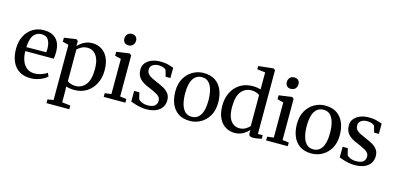

<svg xmlns="http://www.w3.org/2000/svg" viewBox="-87 -1390 4540 2201"><g transform="rotate(15 2183.0 -290.0)"><path d="M273.5 11Q191.5 11 136.8 -25Q82 -61 54.8 -125Q27.5 -189 27.5 -273Q27.5 -361 61.2 -425.8Q95 -490.5 152.8 -526Q210.5 -561.5 284 -561.5Q376.5 -561.5 427.8 -510.8Q479 -460 481.5 -364.5Q481.5 -304 475 -274.5H137Q138 -210.5 156.8 -160.8Q175.5 -111 212.2 -82.5Q249 -54 304 -54Q345 -54 387.2 -68.8Q429.5 -83.5 452 -101.5L470 -61.5Q452.5 -43.5 421.5 -26.8Q390.5 -10 352 0.5Q313.5 11 273.5 11ZM137.5 -321.5 373 -323.5Q374.5 -334 375 -347.8Q375.5 -361.5 375.5 -368Q375 -431 350.5 -470.5Q326 -510 268 -510Q213 -510 177.5 -466.8Q142 -423.5 137.5 -321.5Z M1073 -293Q1073 -208.5 1038.8 -139.5Q1004.5 -70.5 941.8 -29.8Q879 11 794 11Q767.5 11 739.8 6.8Q712 2.5 695.5 -4L698 80.5V183.5L797 195V239H526V195L596 183.5V-471.5L525 -489.5V-537L664 -557.5H669.5L689 -541.5L688.5 -482Q703.5 -499 728 -517.5Q752.5 -536 785.5 -548.8Q818.5 -561.5 859 -561.5Q916.5 -561.5 965.2 -533.2Q1014 -505 1043.5 -445.8Q1073 -386.5 1073 -293ZM819.5 -496Q777.5 -496 745.2 -478Q713 -460 698 -443V-69.5Q705.5 -58 732.5 -47.5Q759.5 -37 795.5 -37Q867 -37 914.5 -95Q962 -153 962 -279.5Q962 -356 942.8 -403.8Q923.5 -451.5 891 -473.8Q858.5 -496 819.5 -496Z M1218.5 -54V-471.5L1146 -489.5V-536.5L1295 -557.5H1301.5L1322.5 -541.5V-53L1398.5 -44V0H1141.5V-44ZM1260.5 -644Q1229.5 -644 1213.2 -662.2Q1197 -680.5 1197 -707.5Q1197 -736.5 1215 -758.8Q1233 -781 1268.5 -781H1269.5Q1300.5 -781 1317 -762.8Q1333.5 -744.5 1333.5 -717.5Q1333.5 -688.5 1315.2 -666.2Q1297 -644 1261.5 -644Z M1522.5 -156.5 1541.5 -79.5Q1550 -64 1582 -50.2Q1614 -36.5 1651.5 -36.5Q1709.5 -36.5 1735.5 -59.2Q1761.5 -82 1761.5 -119Q1761.5 -160.5 1722.5 -185Q1683.5 -209.5 1612.5 -238.5Q1540 -266 1503 -306.5Q1466 -347 1466 -412.5Q1466 -457.5 1492.2 -490.2Q1518.5 -523 1563.2 -541.2Q1608 -559.5 1664 -559.5Q1728 -559.5 1767 -546.8Q1806 -534 1824.5 -529L1824 -406.5H1767.5L1747 -479.5Q1740 -493.5 1715.8 -503Q1691.5 -512.5 1660.5 -513Q1616 -513 1587.2 -493Q1558.5 -473 1558.5 -437.5Q1558.5 -404 1576.8 -383.8Q1595 -363.5 1624 -349.5Q1653 -335.5 1685.5 -321.5Q1729 -303.5 1768 -282.8Q1807 -262 1831.5 -230.5Q1856 -199 1856 -150Q1856 -77 1801 -33Q1746 11 1647.5 11Q1610 11 1573.2 3.5Q1536.5 -4 1506.8 -13.8Q1477 -23.5 1460.5 -29.5L1461 -156.5Z M1918 -273.5Q1918 -366.5 1955.5 -430.8Q1993 -495 2052.8 -528.2Q2112.5 -561.5 2178.5 -561.5Q2264.5 -561.5 2319.2 -523.8Q2374 -486 2400.2 -421.5Q2426.5 -357 2426.5 -277Q2426.5 -183.5 2389 -119.2Q2351.5 -55 2291.8 -22Q2232 11 2166 11Q2080 11 2025.2 -26.8Q1970.5 -64.5 1944.2 -129Q1918 -193.5 1918 -273.5ZM2173 -40.5Q2239 -40.5 2275.5 -97.5Q2312 -154.5 2312 -268.5Q2312 -336 2298.5 -390.8Q2285 -445.5 2254.5 -477.8Q2224 -510 2173 -510Q2106 -510 2069.2 -453.5Q2032.5 -397 2032.5 -282Q2032.5 -214 2046.5 -159.2Q2060.5 -104.5 2091.5 -72.5Q2122.5 -40.5 2173 -40.5Z M2694.5 11Q2637 11 2588.2 -18Q2539.5 -47 2510 -107Q2480.5 -167 2480.5 -259Q2480.5 -344 2514.5 -412.5Q2548.5 -481 2611.8 -521.2Q2675 -561.5 2762 -561.5Q2789 -561.5 2813.5 -557.8Q2838 -554 2856.5 -548.5V-750L2760.5 -761.5V-800L2933 -819H2939L2959 -803.5V-47H3016V-5.5Q2996.5 -1 2969.5 4.2Q2942.5 9.5 2914 9.5Q2889.5 9.5 2876.5 1.5Q2863.5 -6.5 2863.5 -36V-70Q2840.5 -40.5 2796.8 -14.8Q2753 11 2694.5 11ZM2734.5 -55Q2777 -55 2809.5 -74.8Q2842 -94.5 2856.5 -114V-478.5Q2848.5 -491 2820.8 -501Q2793 -511 2759 -511Q2687 -511 2640.2 -455Q2593.5 -399 2592.5 -273.5Q2592 -195.5 2611 -147.5Q2630 -99.5 2662.8 -77.2Q2695.5 -55 2734.5 -55Z M3146 -54V-471.5L3073.5 -489.5V-536.5L3222.5 -557.5H3229L3250 -541.5V-53L3326 -44V0H3069V-44ZM3188 -644Q3157 -644 3140.8 -662.2Q3124.5 -680.5 3124.5 -707.5Q3124.5 -736.5 3142.5 -758.8Q3160.5 -781 3196 -781H3197Q3228 -781 3244.5 -762.8Q3261 -744.5 3261 -717.5Q3261 -688.5 3242.8 -666.2Q3224.5 -644 3189 -644Z M3361 -273.5Q3361 -366.5 3398.5 -430.8Q3436 -495 3495.8 -528.2Q3555.5 -561.5 3621.5 -561.5Q3707.5 -561.5 3762.2 -523.8Q3817 -486 3843.2 -421.5Q3869.5 -357 3869.5 -277Q3869.5 -183.5 3832 -119.2Q3794.5 -55 3734.8 -22Q3675 11 3609 11Q3523 11 3468.2 -26.8Q3413.5 -64.5 3387.2 -129Q3361 -193.5 3361 -273.5ZM3616 -40.5Q3682 -40.5 3718.5 -97.5Q3755 -154.5 3755 -268.5Q3755 -336 3741.5 -390.8Q3728 -445.5 3697.5 -477.8Q3667 -510 3616 -510Q3549 -510 3512.2 -453.5Q3475.5 -397 3475.5 -282Q3475.5 -214 3489.5 -159.2Q3503.5 -104.5 3534.5 -72.5Q3565.5 -40.5 3616 -40.5Z M3996.5 -156.5 4015.5 -79.5Q4024 -64 4056 -50.2Q4088 -36.5 4125.5 -36.5Q4183.5 -36.5 4209.5 -59.2Q4235.5 -82 4235.5 -119Q4235.5 -160.5 4196.5 -185Q4157.5 -209.5 4086.5 -238.5Q4014 -266 3977 -306.5Q3940 -347 3940 -412.5Q3940 -457.5 3966.2 -490.2Q3992.5 -523 4037.2 -541.2Q4082 -559.5 4138 -559.5Q4202 -559.5 4241 -546.8Q4280 -534 4298.5 -529L4298 -406.5H4241.5L4221 -479.5Q4214 -493.5 4189.8 -503Q4165.5 -512.5 4134.5 -513Q4090 -513 4061.2 -493Q4032.5 -473 4032.5 -437.5Q4032.5 -404 4050.8 -383.8Q4069 -363.5 4098 -349.5Q4127 -335.5 4159.5 -321.5Q4203 -303.5 4242 -282.8Q4281 -262 4305.5 -230.5Q4330 -199 4330 -150Q4330 -77 4275 -33Q4220 11 4121.5 11Q4084 11 4047.2 3.5Q4010.5 -4 3980.8 -13.8Q3951 -23.5 3934.5 -29.5L3935 -156.5Z"/></g></svg>

Font: Merriweather Text
Style: Regular
Weight: 400
Designer: Eben Sorkin
Foundry: Eben Sorkin
Version: Version 2.100; ttfautohint (v1.7.19-72a1) -l 8 -r 50 -G 200 